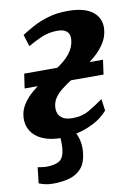

<svg xmlns="http://www.w3.org/2000/svg" viewBox="-87 -625 633 895"><g transform="rotate(-10 229.0 -177.5)"><path d="M91 213Q70 213 53.2 209Q36.5 205 24.5 200L33 125Q42.5 127 55 128.5Q67.5 130 72.5 130Q112 130 134 117.5Q156 105 161 64.5Q162.5 50.5 162.5 32Q162.5 13.5 159.5 0L161 -48H209.5Q230.5 -18.5 244.2 16.5Q258 51.5 253 96.5Q248 142 226.5 167.2Q205 192.5 170.2 202.8Q135.5 213 91 213ZM166.5 10Q114 10 77.8 -6Q41.5 -22 23.8 -50.5Q6 -79 8.5 -116Q11 -148.5 28.8 -176Q46.5 -203.5 74 -227Q101.5 -250.5 132.8 -270.8Q164 -291 194 -309.5Q239.5 -337.5 263.5 -367.8Q287.5 -398 290.5 -433Q292 -452 285.2 -463.5Q278.5 -475 265.2 -480.2Q252 -485.5 233 -485.5Q192 -485.5 155 -469Q118 -452.5 93 -437.5L75.5 -493.5Q99.5 -509 131 -526.2Q162.5 -543.5 203.8 -555.8Q245 -568 297.5 -568Q377 -568 415.5 -537Q454 -506 450 -454.5Q447 -419.5 428.5 -390.2Q410 -361 382 -336.5Q354 -312 322.5 -290.8Q291 -269.5 261.5 -250.5Q232.5 -232 210.8 -214.8Q189 -197.5 176.8 -179Q164.5 -160.5 162.5 -137.5Q161 -120.5 166.8 -105.8Q172.5 -91 188.8 -81.5Q205 -72 234 -72Q278.5 -72 311.2 -91Q344 -110 381 -136L388.5 -80.5Q362 -50 324.8 -30Q287.5 -10 246.2 0Q205 10 166.5 10ZM37 -247 47 -315.5H420L410.5 -247Z"/></g></svg>

Font: Merriweather ExtraBold
Style: Italic
Weight: 800
Italic angle: -7.8°
Version: Version 2.101